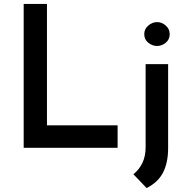

<svg xmlns="http://www.w3.org/2000/svg" viewBox="-20 -749 945 973"><path d="M100 -729H218V-114H576V0H100ZM723 204 656 134Q685 111 701.5 77Q718 43 718 -4V-424H832V1Q832 75 806.5 125Q781 175 723 204ZM711 -576Q711 -602 731.5 -619.5Q752 -637 776 -637Q800 -637 820 -619.5Q840 -602 840 -576Q840 -549 820 -532.5Q800 -516 776 -516Q752 -516 731.5 -532.5Q711 -549 711 -576Z"/></svg>

Font: Reem Kufi Medium
Style: Regular
Weight: 500
Designer: Khaled Hosny
Version: Version 1.001